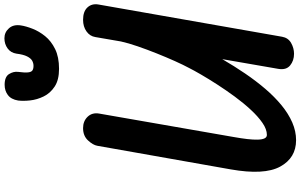

<svg xmlns="http://www.w3.org/2000/svg" viewBox="-272 -1112 1394 891"><g transform="rotate(-90 425.5 -667.0)"><path d="M220 9.5Q137.5 9.5 97.2 -64.5Q57 -138.5 84.5 -294L194 -913Q197.5 -933 218.8 -956Q240 -979 276 -979Q308.5 -979 328.8 -957.8Q349 -936.5 343.5 -904.5L234.5 -279Q228.5 -245.5 225.2 -217.2Q222 -189 222.5 -168.8Q223 -148.5 228.2 -137.2Q233.5 -126 244.5 -126Q270.5 -126 300.2 -146.5Q330 -167 361.2 -200.8Q392.5 -234.5 422.2 -275Q452 -315.5 478.2 -356.2Q504.5 -397 524.5 -431.5Q544.5 -466 555 -487Q569 -513 586.8 -552.5Q604.5 -592 622.5 -637Q640.5 -682 655.5 -725.5Q670.5 -769 678 -803L698.5 -922Q702.5 -947.5 724.8 -963.2Q747 -979 778.5 -979Q817.5 -979 836.2 -958.5Q855 -938 849.5 -907L700 -55.5Q695 -27 671 -13.5Q647 0 621 0Q589 0 566.8 -18.2Q544.5 -36.5 551 -73.5L596 -333Q564 -278 529.5 -227.2Q495 -176.5 458 -133.2Q421 -90 382 -58Q343 -26 302.2 -8.2Q261.5 9.5 220 9.5ZM551 -1090.5Q499.5 -1090.5 468.8 -1110.8Q438 -1131 423 -1161.8Q408 -1192.5 404.5 -1224.5Q401 -1256.5 404 -1280.5Q409.5 -1313 429.5 -1328Q449.5 -1343 477 -1343Q514 -1343 526.8 -1322.5Q539.5 -1302 537 -1281Q533 -1250.5 534.5 -1235Q536 -1219.5 543.5 -1214.2Q551 -1209 565 -1209Q577.5 -1209 588.8 -1215.2Q600 -1221.5 608.8 -1238.8Q617.5 -1256 621.5 -1288Q625.5 -1314.5 645.8 -1329.2Q666 -1344 693 -1344Q720.5 -1344 739.2 -1323Q758 -1302 752.5 -1267.5Q749 -1244 737.2 -1213.8Q725.5 -1183.5 702.8 -1155.2Q680 -1127 643 -1108.8Q606 -1090.5 551 -1090.5Z"/></g></svg>

Font: Edu QLD Hand
Style: Regular
Weight: 400
Designer: Tina and Corey Anderson, Eben Sorkin
Foundry: Sorkin Type Co.
Version: Version 2.000